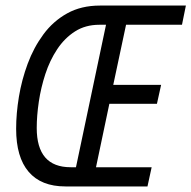

<svg xmlns="http://www.w3.org/2000/svg" viewBox="-20 -670 688 690"><path d="M215 0Q128 0 83 -52.5Q38 -105 38 -207Q38 -262 48 -322.5Q58 -383 79.5 -441Q101 -499 136 -546.5Q171 -594 221.5 -622Q272 -650 339 -650H648L634 -581H433L387 -365H559L544 -297H373L325 -69H525L510 0ZM234 -69H253L361 -581H337Q287 -581 249.5 -557Q212 -533 185.5 -493Q159 -453 143 -404Q127 -355 119.5 -304.5Q112 -254 112 -210Q112 -69 234 -69Z"/></svg>

Font: Sometype Mono
Style: Italic
Weight: 400
Italic angle: -12°
Monospace: yes
Designer: Ryoichi Tsunekawa
Foundry: Dharma Type
Version: Version 1.000; ttfautohint (v1.8.3)